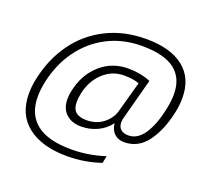

<svg xmlns="http://www.w3.org/2000/svg" viewBox="-133 -871 1176 1105"><g transform="rotate(20 454.5 -319.0)"><path d="M54 -188Q54 -233 64 -280Q91 -409 161 -507Q231 -605 339 -659.5Q447 -714 583 -714Q732 -714 812.5 -650Q893 -586 893 -466Q893 -421 883 -375Q859 -260 804.5 -186Q750 -112 664 -112Q627 -112 603.5 -134Q580 -156 576 -196Q545 -155 499 -133.5Q453 -112 400 -112Q343 -112 308 -144Q273 -176 273 -236Q273 -259 279 -286Q301 -391 372.5 -455Q444 -519 544 -519Q619 -519 681 -493L616 -250Q610 -231 610 -214Q610 -186 627 -171.5Q644 -157 673 -157Q730 -157 769 -216Q808 -275 829 -375Q840 -428 840 -468Q840 -567 775 -617.5Q710 -668 573 -668Q458 -668 364 -620Q270 -572 206.5 -484.5Q143 -397 118 -280Q108 -233 108 -189Q108 -81 178.5 -25Q249 31 393 31Q496 31 598 -2L589 42Q491 76 383 76Q229 76 141.5 8Q54 -60 54 -188ZM575 -271 627 -459Q593 -473 533 -473Q461 -473 406.5 -422Q352 -371 335 -289Q329 -261 329 -237Q329 -196 350.5 -176.5Q372 -157 417 -157Q478 -157 520.5 -191Q563 -225 575 -271Z"/></g></svg>

Font: Prompt ExtraLight
Style: Italic
Weight: 275
Italic angle: -12°
Designer: Katatrad Team
Foundry: CadsonDemak
Version: Version 1.000